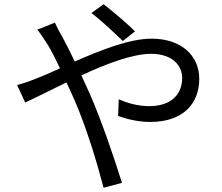

<svg xmlns="http://www.w3.org/2000/svg" viewBox="-20 -827 1040 899"><path d="M555 -635 612 -680C574 -719 498 -782 465 -807L408 -766C451 -734 516 -673 555 -635ZM237 -721 155 -688C171 -668 191 -637 204 -617C221 -589 240 -551 261 -507C217 -487 176 -469 142 -456C124 -449 89 -436 60 -429L98 -347C144 -368 214 -404 291 -441C304 -415 316 -387 329 -358C386 -227 434 -66 465 52L551 29C517 -81 454 -267 399 -391C387 -418 374 -446 361 -474C477 -528 600 -575 688 -575C786 -575 833 -521 833 -462C833 -390 787 -330 678 -330C625 -330 575 -345 536 -362L533 -284C571 -270 627 -256 683 -256C839 -256 913 -343 913 -458C913 -567 828 -646 690 -646C586 -646 451 -592 330 -539C310 -581 290 -621 272 -654C261 -672 244 -705 237 -721Z"/></svg>

Font: Microsoft YaHei
Style: Regular
Weight: 400
Designer: Ryoko NISHIZUKA 西塚涼子 (kana, bopomofo & ideographs); Paul D. Hunt (Latin, Greek & Cyrillic); Sandoll Communications 산돌커뮤니
Foundry: Adobe
Version: Version 2.001;hotconv 1.0.111;makeotfexe 2.5.65597